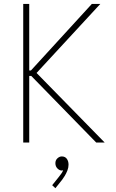

<svg xmlns="http://www.w3.org/2000/svg" viewBox="-20 -740 602 997"><path d="M100.6 0V-719.7H131.8V-374H148.4L129.9 -362.3L457 -719.7H501L159.2 -349.6V-372.1L523.4 0H479.5L129.9 -358.4L148.4 -345.7H131.8V0ZM267.6 237.3 251 221.7 283.2 181.6Q293.5 168.9 299.6 159.9Q305.7 150.9 308.1 143.3Q310.5 135.7 309.6 127.9L322.3 126Q318.8 134.8 313.5 140.1Q308.1 145.5 300.8 145.5Q289.1 145.5 278.3 134.8Q267.6 124 267.6 107.4Q267.6 91.8 278.3 82Q289.1 72.3 300.8 72.3Q317.9 72.3 326.9 84.5Q335.9 96.7 335.9 115.2Q335.9 130.4 329.8 145.8Q323.7 161.1 315.9 173.8Q308.1 186.5 302.7 193.4Z"/></svg>

Font: Reddit Mono ExtraLight
Style: Regular
Weight: 250
Monospace: yes
Designer: Stephen Hutchings
Foundry: Reddit
Version: Version 1.014